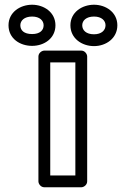

<svg xmlns="http://www.w3.org/2000/svg" viewBox="-20 -767 537 812"><path d="M298.7 -25H192.5V-503H298.7ZM323.7 25C334.4 25 348.7 15.1 348.7 0V-528C348.7 -538.7 338.8 -553 323.7 -553H167.5C156.8 -553 142.5 -543.1 142.5 -528V0C142.5 10.7 152.4 25 167.5 25ZM115.8 -623C81.2 -623 66 -638.9 66 -660C66 -679.8 82.7 -697 115.8 -697C148.1 -697 164.5 -679.8 164.5 -660C164.5 -639.1 149 -623 115.8 -623ZM115.8 -573C166.9 -573 214.5 -604.8 214.5 -660C214.5 -714.5 166.4 -747 115.8 -747C65.3 -747 16 -715.3 16 -660C16 -604 64.3 -573 115.8 -573ZM377.6 -622C344.2 -622 327.8 -639.1 327.8 -660C327.8 -679.8 344.5 -697 377.6 -697C409.9 -697 426.3 -679.8 426.3 -660C426.3 -639.4 409.7 -622 377.6 -622ZM377.6 -572C428.8 -572 476.3 -605.4 476.3 -660C476.3 -714.5 428.2 -747 377.6 -747C327.1 -747 277.8 -715.3 277.8 -660C277.8 -604.6 326.1 -572 377.6 -572Z"/></svg>

Font: Asimov
Style: WidOu
Weight: 500
Designer: Google
Version: Version 2.000980; 2014